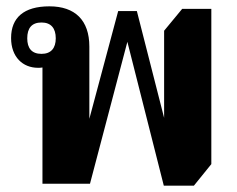

<svg xmlns="http://www.w3.org/2000/svg" viewBox="-20 -580 748 606"><path d="M647 -62V-552H555L498 -483V-208L412 -545H353L262 -205V-433C262 -516 217 -560 136 -560C55 -560 15 -524 15 -460C15 -400 52 -366 100 -366C105 -366 109 -366 114 -367V0H264L382 -448L497 6H592ZM111 -410C80 -410 66 -428 66 -459C66 -491 80 -509 111 -509C141 -509 156 -491 156 -459C156 -428 141 -410 111 -410Z"/></svg>

Font: Noto Serif Thai SemiCondensed Extra
Style: Regular
Weight: 800
Width: 4
Designer: Monotype Design Team
Foundry: Monotype Imaging Inc.
Version: Version 1.901